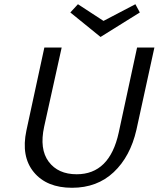

<svg xmlns="http://www.w3.org/2000/svg" viewBox="-20 -883 751 909"><path d="M642 -824 456 -708 313 -824 349 -863 470 -784 621 -863ZM629 -658H711L626 -269Q597 -142 518.5 -68Q440 6 321 6Q201 6 140 -68Q79 -142 105 -265L190 -658H272L189 -283Q166 -177 210.5 -117.5Q255 -58 343 -58Q499 -58 542 -255Z"/></svg>

Font: EauTestInfant Medium
Style: Italic
Weight: 500
Italic angle: -12°
Designer: Christian Thalmann (Catharsis Fonts)
Version: Version 0.001;PS 000.001;hotconv 1.0.88;makeotf.lib2.5.64775